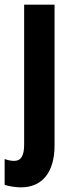

<svg xmlns="http://www.w3.org/2000/svg" viewBox="-48 -567 312 827"><path d="M42 240C135 240 187 174 187 59V-547H56V56C56 103 43 126 13 126C0 126 -14 123 -28 118V229C-13 235 20 240 42 240Z"/></svg>

Font: Noto Sans Lao Looped ExtraCondensed
Style: Bold
Weight: 700
Width: 2
Designer: Mark Frömberg, Ben Mitchell
Foundry: The Fontpad Ltd
Version: Version 1.002